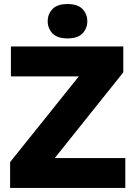

<svg xmlns="http://www.w3.org/2000/svg" viewBox="-20 -930 670 950"><path d="M30 0V-128L370 -552H34V-700H590V-572L251 -148H600V0ZM314 -740Q263 -740 239.5 -765Q216 -790 216 -825Q216 -860 239.5 -885Q263 -910 314 -910Q365 -910 388.5 -885Q412 -860 412 -825Q412 -790 388.5 -765Q365 -740 314 -740Z"/></svg>

Font: Golos Text
Style: Bold
Weight: 700
Designer: A.Korolkova, Vitaly Kuzmin
Foundry: ParaType Ltd
Version: Version 2.004